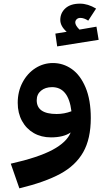

<svg xmlns="http://www.w3.org/2000/svg" viewBox="-20 -752 565 1051"><path d="M520 -534 293 -498 283 -568 345 -578Q310 -609 310 -643Q310 -681 338 -706.5Q366 -732 418 -732Q461 -732 506 -705L463 -639Q440 -654 420 -654Q407 -654 399.5 -646.5Q392 -639 392 -629Q392 -613 415 -590L508 -606ZM477 -106Q477 8 435.5 81Q394 154 310 199.5Q226 245 86 279L39 144Q190 110 268 68Q346 26 367 -27Q328 0 259 0Q206 0 165 -23.5Q124 -47 100.5 -90Q77 -133 77 -189Q77 -251 103.5 -301Q130 -351 174 -379Q218 -407 270 -407Q326 -407 373 -374Q420 -341 448.5 -273Q477 -205 477 -106ZM290 -128Q332 -128 371 -143Q355 -275 265 -275Q228 -275 204.5 -255.5Q181 -236 181 -203Q181 -128 290 -128Z"/></svg>

Font: FiraGOUPP
Style: Bold
Weight: 700
Designer: bBox Type
Foundry: bBox Type GmbH
Version: Version 1.001